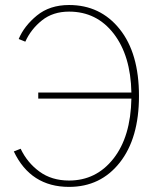

<svg xmlns="http://www.w3.org/2000/svg" viewBox="-20 -729 635 767"><path d="M35.2 -124 62.5 -134.8Q88.9 -79.1 137.7 -43.5Q186.5 -7.8 255.9 -7.8Q364.3 -7.8 433.1 -95.2Q502 -182.6 504.9 -335H132.8V-359.4H504.9Q502 -506.8 434.1 -594.7Q366.2 -682.6 255.9 -682.6Q191.4 -682.6 147.5 -647.5Q103.5 -612.3 81.1 -562.5L54.7 -573.2Q76.2 -625 127.4 -667Q178.7 -709 255.9 -709Q380.9 -709 458 -612.8Q535.2 -516.6 535.2 -345.7Q535.2 -176.8 458.5 -79.6Q381.8 17.6 255.9 17.6Q102.5 17.6 35.2 -124Z"/></svg>

Font: Gothic A1 Thin
Style: Regular
Weight: 250
Designer: HanYang I&C Co.,Ltd.
Foundry: HanYang I&C Co.,Ltd.
Version: Version 2.50